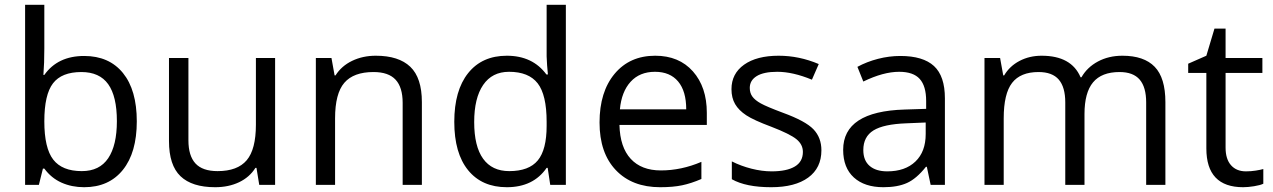

<svg xmlns="http://www.w3.org/2000/svg" viewBox="-20 -780 5371 810"><path d="M335 -543.9Q440.4 -543.9 498.8 -471.9Q557.1 -399.9 557.1 -268.1Q557.1 -136.2 498.3 -63.2Q439.5 9.8 335 9.8Q282.7 9.8 239.5 -9.5Q196.3 -28.8 167 -68.8H161.1L144 0H85.9V-759.8H167V-575.2Q167 -513.2 163.1 -463.9H167Q223.6 -543.9 335 -543.9ZM323.2 -476.1Q240.2 -476.1 203.6 -428.5Q167 -380.9 167 -268.1Q167 -155.3 204.6 -106.7Q242.2 -58.1 325.2 -58.1Q399.9 -58.1 436.5 -112.5Q473.1 -167 473.1 -269Q473.1 -373.5 436.5 -424.8Q399.9 -476.1 323.2 -476.1Z M774.9 -535.2V-188Q774.9 -122.6 804.7 -90.3Q834.5 -58.1 897.9 -58.1Q981.9 -58.1 1020.8 -104Q1059.6 -149.9 1059.6 -253.9V-535.2H1140.6V0H1073.7L1062 -71.8H1057.6Q1032.7 -32.2 988.5 -11.2Q944.3 9.8 887.7 9.8Q790 9.8 741.5 -36.6Q692.9 -83 692.9 -185.1V-535.2Z M1678.7 0V-346.2Q1678.7 -411.6 1648.9 -443.8Q1619.1 -476.1 1555.7 -476.1Q1471.7 -476.1 1432.6 -430.7Q1393.6 -385.3 1393.6 -280.8V0H1312.5V-535.2H1378.4L1391.6 -461.9H1395.5Q1420.4 -501.5 1465.3 -523.2Q1510.3 -544.9 1565.4 -544.9Q1662.1 -544.9 1710.9 -498.3Q1759.8 -451.7 1759.8 -349.1V0Z M2290.5 -71.8H2286.1Q2230 9.8 2118.2 9.8Q2013.2 9.8 1954.8 -62Q1896.5 -133.8 1896.5 -266.1Q1896.5 -398.4 1955.1 -471.7Q2013.7 -544.9 2118.2 -544.9Q2227.1 -544.9 2285.2 -465.8H2291.5L2288.1 -504.4L2286.1 -542V-759.8H2367.2V0H2301.3ZM2128.4 -58.1Q2211.4 -58.1 2248.8 -103.3Q2286.1 -148.4 2286.1 -249V-266.1Q2286.1 -379.9 2248.3 -428.5Q2210.4 -477.1 2127.4 -477.1Q2056.2 -477.1 2018.3 -421.6Q1980.5 -366.2 1980.5 -265.1Q1980.5 -162.6 2018.1 -110.4Q2055.7 -58.1 2128.4 -58.1Z M2765.1 9.8Q2646.5 9.8 2577.9 -62.5Q2509.3 -134.8 2509.3 -263.2Q2509.3 -392.6 2573 -468.8Q2636.7 -544.9 2744.1 -544.9Q2844.7 -544.9 2903.3 -478.8Q2961.9 -412.6 2961.9 -304.2V-252.9H2593.3Q2595.7 -158.7 2640.9 -109.9Q2686 -61 2768.1 -61Q2854.5 -61 2939 -97.2V-24.9Q2896 -6.3 2857.7 1.7Q2819.3 9.8 2765.1 9.8ZM2743.2 -477.1Q2678.7 -477.1 2640.4 -435.1Q2602.1 -393.1 2595.2 -318.8H2875Q2875 -395.5 2840.8 -436.3Q2806.6 -477.1 2743.2 -477.1Z M3445.3 -146Q3445.3 -71.3 3389.6 -30.8Q3334 9.8 3233.4 9.8Q3127 9.8 3067.4 -23.9V-99.1Q3106 -79.6 3150.1 -68.4Q3194.3 -57.1 3235.4 -57.1Q3298.8 -57.1 3333 -77.4Q3367.2 -97.7 3367.2 -139.2Q3367.2 -170.4 3340.1 -192.6Q3313 -214.8 3234.4 -245.1Q3159.7 -272.9 3128.2 -293.7Q3096.7 -314.5 3081.3 -340.8Q3065.9 -367.2 3065.9 -403.8Q3065.9 -469.2 3119.1 -507.1Q3172.4 -544.9 3265.1 -544.9Q3351.6 -544.9 3434.1 -509.8L3405.3 -443.8Q3324.7 -477.1 3259.3 -477.1Q3201.7 -477.1 3172.4 -459Q3143.1 -440.9 3143.1 -409.2Q3143.1 -387.7 3154.1 -372.6Q3165 -357.4 3189.5 -343.8Q3213.9 -330.1 3283.2 -304.2Q3378.4 -269.5 3411.9 -234.4Q3445.3 -199.2 3445.3 -146Z M3906.2 0 3890.1 -76.2H3886.2Q3846.2 -25.9 3806.4 -8.1Q3766.6 9.8 3707 9.8Q3627.4 9.8 3582.3 -31.2Q3537.1 -72.3 3537.1 -147.9Q3537.1 -310.1 3796.4 -317.9L3887.2 -320.8V-354Q3887.2 -417 3860.1 -447Q3833 -477.1 3773.4 -477.1Q3706.5 -477.1 3622.1 -436L3597.2 -498Q3636.7 -519.5 3683.8 -531.7Q3731 -543.9 3778.3 -543.9Q3874 -543.9 3920.2 -501.5Q3966.3 -459 3966.3 -365.2V0ZM3723.1 -57.1Q3798.8 -57.1 3842 -98.6Q3885.3 -140.1 3885.3 -214.8V-263.2L3804.2 -259.8Q3707.5 -256.3 3664.8 -229.7Q3622.1 -203.1 3622.1 -147Q3622.1 -103 3648.7 -80.1Q3675.3 -57.1 3723.1 -57.1Z M4815.4 0V-348.1Q4815.4 -412.1 4788.1 -444.1Q4760.7 -476.1 4703.1 -476.1Q4627.4 -476.1 4591.3 -432.6Q4555.2 -389.2 4555.2 -298.8V0H4474.1V-348.1Q4474.1 -412.1 4446.8 -444.1Q4419.4 -476.1 4361.3 -476.1Q4285.2 -476.1 4249.8 -430.4Q4214.4 -384.8 4214.4 -280.8V0H4133.3V-535.2H4199.2L4212.4 -461.9H4216.3Q4239.3 -501 4281 -522.9Q4322.8 -544.9 4374.5 -544.9Q4500 -544.9 4538.6 -454.1H4542.5Q4566.4 -496.1 4611.8 -520.5Q4657.2 -544.9 4715.3 -544.9Q4806.2 -544.9 4851.3 -498.3Q4896.5 -451.7 4896.5 -349.1V0Z M5236.3 -57.1Q5257.8 -57.1 5277.8 -60.3Q5297.9 -63.5 5309.6 -66.9V-4.9Q5296.4 1.5 5270.8 5.6Q5245.1 9.8 5224.6 9.8Q5069.3 9.8 5069.3 -153.8V-472.2H4992.7V-511.2L5069.3 -544.9L5103.5 -659.2H5150.4V-535.2H5305.7V-472.2H5150.4V-157.2Q5150.4 -108.9 5173.3 -83Q5196.3 -57.1 5236.3 -57.1Z"/></svg>

Font: f01722094
Style: Regular
Weight: 400
Foundry: Ascender Corporation
Version: Version 1.10